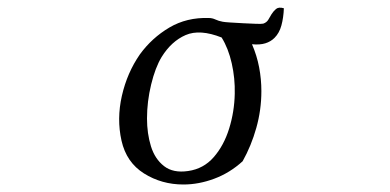

<svg xmlns="http://www.w3.org/2000/svg" viewBox="-20 -538 1040 512"><path d="M737 -516Q736 -491 730.5 -470.5Q725 -450 712 -437Q702 -427 687.5 -422.5Q673 -418 652 -420Q665 -390 671 -358.5Q677 -327 677 -295Q677 -245 663.5 -197Q650 -149 627 -108Q593 -77 551.5 -61.5Q510 -46 469 -46Q411 -46 364 -75.5Q317 -105 304 -163Q291 -221 305 -282.5Q319 -344 353 -393Q385 -437 431.5 -464.5Q478 -492 537 -490Q546 -490 554.5 -486Q563 -482 574 -480Q579 -479 594.5 -478Q610 -477 629 -476Q648 -475 663 -474.5Q678 -474 682 -475Q691 -478 695.5 -485.5Q700 -493 704 -500Q709 -508 716 -514Q723 -520 737 -516ZM606 -288Q607 -329 598 -369Q589 -409 571 -438Q513 -461 475 -444.5Q437 -428 411 -386Q394 -358 383 -312.5Q372 -267 372 -222Q372 -182 382.5 -148Q393 -114 417.5 -95Q442 -76 482 -82Q523 -88 550 -119Q577 -150 591 -195Q605 -240 606 -288Z"/></svg>

Font: Yuji Boku
Style: Regular
Weight: 400
Designer: Kataoka Yuji
Foundry: Kinuta Font Factory
Version: Version 3.002